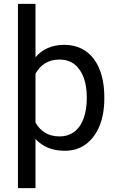

<svg xmlns="http://www.w3.org/2000/svg" viewBox="-20 -770 616 993"><path d="M519.5 -268.6C519.5 -429.7 446.3 -538.1 313 -538.1C248.5 -538.1 199.2 -515.6 163.6 -474.1V-750H72.8V203.1H163.6V-51.3C199.2 -12.2 249.5 9.8 314.5 9.8C357.9 9.8 395 -2 425.8 -25.4C486.8 -71.8 519.5 -155.3 519.5 -258.3ZM428.7 -258.3C428.7 -223.6 423.8 -191.4 414.1 -162.1C394 -103 352.5 -64.5 287.6 -64.5C225.1 -64.5 187.5 -94.7 163.6 -136.2V-389.2C187 -430.7 225.6 -461.9 286.6 -461.9C319.3 -461.9 346.7 -453.1 367.7 -435.5C409.7 -400.4 428.7 -338.9 428.7 -268.6Z"/></svg>

Font: Vazirmatn
Style: Regular
Weight: 400
Designer: Saber Rastikerdar
Foundry: Saber Rastikerdar
Version: Version 33.003